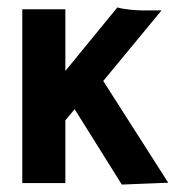

<svg xmlns="http://www.w3.org/2000/svg" viewBox="-20 -493 478 517"><path d="M308 4 181 -199 156 -169V0H40V-468H156V-302L296 -473Q310 -469 330 -467Q350 -465 362 -465H415L258 -275L433 -1Z"/></svg>

Font: Inconsolata SemiCondensed ExtraBold
Style: Regular
Weight: 800
Width: 4
Monospace: yes
Designer: Raph Levien, Cyreal, Brenton Simpson
Foundry: Raph Levien, Cyreal, Google
Version: Version 3.100; ttfautohint (v1.8.4.7-5d5b)